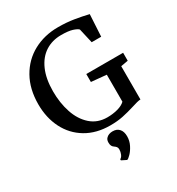

<svg xmlns="http://www.w3.org/2000/svg" viewBox="-234 -896 1214 1316"><g transform="rotate(-30 373.5 -238.5)"><path d="M45.9 0ZM382.3 273.4 344.2 254.4 343.8 245.6Q356.9 239.7 364.7 221.4Q372.6 203.1 372.6 183.1Q372.6 170.9 366.7 163.3Q360.8 155.8 350.6 148.9Q341.3 143.1 336.2 133.3Q331.1 123.5 331.1 106.4Q331.1 86.4 341.3 74.7Q351.6 63 365.2 58.3Q378.9 53.7 390.6 53.7H395.5Q427.2 53.7 445.6 74.5Q463.9 95.2 463.9 132.8Q463.9 168.5 448 200Q432.1 231.4 412.4 251.7Q392.6 272 383.8 273.4ZM426.3 -751.5Q493.7 -751.5 552 -741.9Q610.4 -732.4 660.6 -720.2L650.9 -546.9H575.7L549.3 -662.6Q537.1 -674.8 505.9 -684.6Q474.6 -694.3 418.5 -694.3Q347.2 -694.3 293 -659.4Q238.8 -624.5 208.3 -555.4Q177.7 -486.3 177.7 -386.7Q177.7 -295.4 203.4 -218.3Q229 -141.1 282 -94Q335 -46.9 412.1 -46.9Q456.1 -46.9 494.6 -57.4Q533.2 -67.9 554.2 -88.4V-302.2L434.6 -313.5V-376.5H726.1V-313.5L668.9 -303.2V-40Q656.2 -39.6 639.9 -35.4Q623.5 -31.2 599.1 -23.4Q547.4 -7.3 502.4 2Q457.5 11.2 402.3 11.2Q292.5 11.2 211.9 -36.9Q131.3 -85 88.6 -169.4Q45.9 -253.9 45.9 -360.4Q45.9 -481 95.7 -569.3Q145.5 -657.7 231.9 -704.6Q318.4 -751.5 426.3 -751.5Z"/></g></svg>

Font: Merriweather
Style: Regular
Weight: 400
Designer: Eben Sorkin
Foundry: Eben Sorkin
Version: Version 1.584; ttfautohint (v1.6)